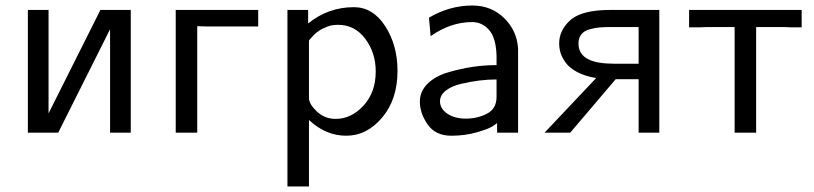

<svg xmlns="http://www.w3.org/2000/svg" viewBox="-20 -481 2951 696"><path d="M81 0V-445H156V-70L344 -445H454V0H379V-375L191 0Z M617 0V-445H916V-385H733L695 -386V0Z M1022 195V-445H1097V-396Q1170 -455 1263 -455Q1332 -455 1376.5 -386Q1421 -317 1421 -224Q1421 -121 1365.5 -55Q1310 11 1235 11Q1161 11 1100 -46V195ZM1100 -126Q1100 -104 1128.5 -77Q1157 -50 1197 -50Q1253 -50 1297.5 -98Q1342 -146 1342 -222Q1342 -290 1304 -340.5Q1266 -391 1206 -391Q1195 -391 1185 -389.5Q1175 -388 1166.5 -384.5Q1158 -381 1150.5 -377.5Q1143 -374 1136.5 -369.5Q1130 -365 1125 -361Q1120 -357 1115.5 -352Q1111 -347 1108.5 -344Q1106 -341 1103 -338L1100 -334Z M1502 -113Q1502 -150 1530 -177.5Q1558 -205 1603.5 -218.5Q1649 -232 1692.5 -238.5Q1736 -245 1780 -245V-279Q1778 -343 1754 -371Q1729 -401 1691 -401Q1614 -401 1541 -350L1535 -417Q1610 -461 1692 -461Q1761 -461 1807.5 -415.5Q1854 -370 1858 -305V0H1782V-35Q1778 -31 1763.5 -22Q1749 -13 1707 -1Q1665 11 1616 11Q1559 11 1530.5 -29.5Q1502 -70 1502 -113ZM1575 -114Q1575 -87 1601.5 -69Q1628 -51 1668 -51Q1711 -51 1745.5 -69Q1780 -87 1780 -130V-193Q1749 -193 1717 -189Q1685 -185 1651 -177Q1617 -169 1596 -152.5Q1575 -136 1575 -114Z M1954 0 2141 -198Q2100 -205 2072 -220Q2044 -235 2030.5 -254Q2017 -273 2012 -289.5Q2007 -306 2007 -324Q2007 -368 2042.5 -403.5Q2078 -439 2161 -444Q2174 -445 2200 -445H2370V0H2295V-194H2212L2047 0ZM2077 -323Q2077 -284 2113 -266Q2144 -250 2208 -250H2295V-383H2196Q2170 -383 2153 -381.5Q2136 -380 2116.5 -374.5Q2097 -369 2087 -356Q2077 -343 2077 -323Z M2478 -382V-445H2886V-382H2844L2823 -383H2721V0H2643V-383H2541L2520 -382Z"/></svg>

Font: CMU Sans Serif
Style: Medium
Weight: 500
Version: Version 0.7.0